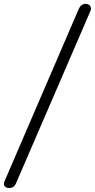

<svg xmlns="http://www.w3.org/2000/svg" viewBox="-55 -948 479 968"><path d="M-7.5 0Q-17.5 0 -24.8 -3.8Q-32 -7.5 -34.5 -15.2Q-37 -23 -32 -34.5L341 -900.5Q348 -916.5 357 -922.5Q366 -928.5 376.5 -928.5Q385.5 -928.5 392.8 -924.2Q400 -920 402.8 -911.5Q405.5 -903 400 -890.5L26 -24.5Q20 -11 11.5 -5.5Q3 0 -7.5 0Z"/></svg>

Font: Edu AU VIC WA NT Pre
Style: Regular
Weight: 400
Designer: Tina and Corey Anderson, Eben Sorkin, Mirko Velimirovic
Foundry: Google for Education
Version: Version 1.001